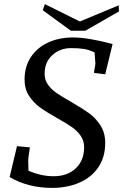

<svg xmlns="http://www.w3.org/2000/svg" viewBox="-20 -903 601 938"><path d="M27 -38 63 -189 126 -183Q125 -175 121.5 -152.5Q118 -130 118 -121L119 -69Q181 -42 242 -42Q309 -42 350 -80.5Q391 -119 391 -184Q391 -216 373.5 -240.5Q356 -265 330 -283Q304 -301 259 -326Q206 -356 175 -378.5Q144 -401 122 -434.5Q100 -468 100 -514Q100 -578 131 -624.5Q162 -671 215.5 -695.5Q269 -720 336 -720Q410 -720 530 -688L494 -540L439 -547L442 -567Q446 -587 446 -593L444 -620Q442 -638 442 -647Q415 -660 389 -664Q363 -668 327 -668Q274 -668 236 -634Q198 -600 198 -542Q198 -512 215 -488.5Q232 -465 258 -447.5Q284 -430 328 -405Q383 -373 415.5 -349.5Q448 -326 471 -290Q494 -254 494 -205Q494 -134 459.5 -84.5Q425 -35 366 -10Q307 15 235 15Q117 15 27 -38ZM370 -798 560 -877 561 -847 397 -753H326L189 -853L199 -883Z"/></svg>

Font: Andada Pro
Style: Italic
Weight: 400
Italic angle: -7°
Designer: Carolina Giovagnoli
Foundry: Huerta Tipografica
Version: Version 3.005; ttfautohint (v1.8.4)